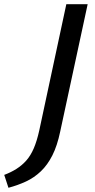

<svg xmlns="http://www.w3.org/2000/svg" viewBox="-95 -678 448 909"><path d="M91 -61 219 -658H320L190 -55Q176 12 153 57.5Q130 103 98.5 133Q67 163 28.5 181Q-10 199 -55 211L-75 150Q-43 138 -17 121.5Q9 105 29.5 82Q50 59 65 24Q80 -11 91 -61Z"/></svg>

Font: Ysabeau Office SemiBold
Style: Italic
Weight: 600
Italic angle: -12°
Designer: Christian Thalmann (Catharsis Fonts)
Version: Version 2.001;gftools[0.9.30]; featfreeze: tnum,lnum,ss02